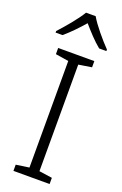

<svg xmlns="http://www.w3.org/2000/svg" viewBox="-178 -997 667 1048"><g transform="rotate(20 155.5 -473.5)"><path d="M184 -947H128C103 -904 46 -837 9 -797V-788H49C85 -818 124 -859 156 -896C188 -859 226 -817 262 -788H304V-797C266 -836 208 -904 184 -947ZM261 0V-36L185 -47V-666L261 -678V-714H51V-678L127 -666V-47L51 -36V0Z"/></g></svg>

Font: Noto Sans Gurmukhi Light
Style: Regular
Weight: 300
Designer: Jelle Bosma - Monotype Design Team
Foundry: Monotype Imaging Inc.
Version: Version 2.004